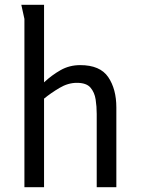

<svg xmlns="http://www.w3.org/2000/svg" viewBox="-20 -782 587 802"><path d="M164 -762V-438Q196 -468 233 -489Q270 -510 315 -510Q398 -510 432 -460Q466 -410 466 -333V0H384V-306Q384 -337 379.5 -366.5Q375 -396 358 -416Q341 -436 301 -436Q264 -436 228 -414.5Q192 -393 164 -370V0H82V-703L69 -762Z"/></svg>

Font: Rosario Light
Style: Regular
Weight: 300
Designer: Hector Gatti
Foundry: Omnibus Type
Version: Version 1.101; ttfautohint (v1.8.1.43-b0c9)